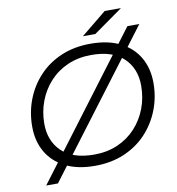

<svg xmlns="http://www.w3.org/2000/svg" viewBox="-99 -970 1038 1129"><g transform="rotate(-10 419.5 -405.5)"><path d="M388 6Q285 6 212.5 -30.5Q140 -67 102 -132.5Q64 -198 64 -285Q64 -371 93.5 -447Q123 -523 178 -581.5Q233 -640 311 -673Q389 -706 486 -706Q590 -706 662.5 -669.5Q735 -633 773 -567.5Q811 -502 811 -415Q811 -329 781 -253Q751 -177 696 -118.5Q641 -60 563 -27Q485 6 388 6ZM395 -60Q473 -60 536 -87.5Q599 -115 644 -164Q689 -213 713 -276.5Q737 -340 737 -412Q737 -514 671.5 -577Q606 -640 479 -640Q401 -640 338 -612.5Q275 -585 230 -536Q185 -487 161 -423.5Q137 -360 137 -289Q137 -186 202.5 -123Q268 -60 395 -60ZM85 70 718 -770H789L155 70ZM450 -757 602 -881H699L524 -757Z"/></g></svg>

Font: Montserrat
Style: Italic
Weight: 400
Italic angle: -11.3°
Designer: Julieta Ulanovsky
Foundry: Julieta Ulanovsky
Version: Version 9.000; ttfautohint (v1.8.4.7-5d5b)